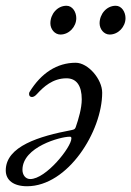

<svg xmlns="http://www.w3.org/2000/svg" viewBox="-28 -633 456 667"><path d="M182 -513C212 -513 237 -540 237 -570C237 -591 224 -613 203 -613C171 -613 147 -584 147 -552C147 -532 162 -513 182 -513ZM353 -513C383 -513 408 -540 408 -570C408 -591 395 -613 374 -613C342 -613 318 -584 318 -552C318 -532 333 -513 353 -513ZM235 -415C170 -415 115 -379 75 -314C73 -311 73 -308 73 -306C73 -300 77 -296 83 -296C88 -296 94 -299 101 -307C123 -331 155 -361 203 -361C238 -361 256 -335 256 -288C256 -257 245 -220 235 -191C232 -183 228 -183 220 -181C109 -160 -8 -125 -8 -41C-8 -7 19 14 66 14C208 14 327 -177 327 -311C327 -358 278 -415 235 -415ZM213 -158C218 -158 220 -158 220 -152C220 -122 132 -11 77 -11C60 -11 50 -26 50 -43C50 -123 183 -158 213 -158Z"/></svg>

Font: EB Garamond
Style: Italic
Weight: 400
Italic angle: -17.2°
Designer: Georg Duffner and Octavio Pardo
Foundry: Georg Duffner
Version: Version 1.000;PS 001.000;hotconv 1.0.88;makeotf.lib2.5.64775